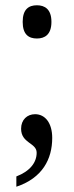

<svg xmlns="http://www.w3.org/2000/svg" viewBox="-20 -554 280 728"><path d="M120 -408C150 -408 175 -423 175 -471C175 -519 150 -534 120 -534C89 -534 66 -519 66 -471C66 -423 89 -408 120 -408ZM42 115V154C141 121 178 49 178 -31C178 -88 151 -121 113 -121C83 -121 60 -100 60 -66C60 -10 119 -13 119 25C119 62 94 95 42 115Z"/></svg>

Font: Noto Serif Myanmar Condensed
Style: Regular
Weight: 400
Width: 3
Designer: Ben Mitchell and the Monotype Design Team
Foundry: Monotype Imaging Inc.
Version: Version 2.106